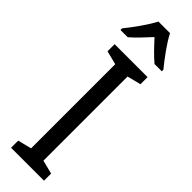

<svg xmlns="http://www.w3.org/2000/svg" viewBox="-318 -939 936 936"><g transform="rotate(45 150.0 -471.5)"><path d="M189 -943H109C87 -900 44 -840 7 -794V-783H57C84 -806 117 -841 149 -876C181 -841 212 -808 242 -783H292V-794C258 -836 211 -898 189 -943ZM263 0V-49L192 -67V-647L263 -665V-714H36V-665L107 -647V-67L36 -49V0Z"/></g></svg>

Font: Noto Sans Gurmukhi UI Condensed
Style: Regular
Weight: 400
Width: 3
Designer: Jelle Bosma - Monotype Design Team
Foundry: Monotype Imaging Inc.
Version: Version 2.004